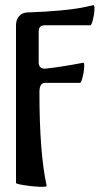

<svg xmlns="http://www.w3.org/2000/svg" viewBox="-20 -452 394 744"><path d="M161.1 269Q157.7 272.9 131.1 271.7Q104.5 270.5 73.2 265.6Q42 260.7 42 256.8V-354Q42 -376 54.2 -389.6Q66.4 -403.3 86.9 -403.8Q155.8 -406.2 207.5 -410.9Q259.3 -415.5 284.7 -420.2Q310.1 -424.8 342.8 -432.1Q346.7 -430.2 345.9 -412.8Q345.2 -395.5 339.8 -374.8Q334.5 -354 330.1 -354H152.8Q129.9 -354 129.9 -330.1V-209Q131.3 -184.6 155.8 -186Q210 -191.4 303.2 -209Q307.1 -207.5 306.2 -190.2Q305.2 -172.9 299.8 -151.9Q294.4 -130.9 290 -130.9H154.8Q132.8 -130.9 132.8 -95.2Q132.8 143.1 161.1 269Z"/></svg>

Font: Junicode SmCond Medium
Style: Regular
Weight: 500
Width: 4
Designer: Peter S. Baker
Version: Version 2.206